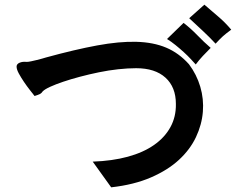

<svg xmlns="http://www.w3.org/2000/svg" viewBox="-20 -799 1040 822"><path d="M456 3 377 -107Q461 -110 527 -128Q593 -146 639 -178Q685 -210 709.5 -254.5Q734 -299 733 -354Q733 -426 688.5 -466.5Q644 -507 563 -507Q527 -507 486 -502.5Q445 -498 403.5 -489.5Q362 -481 322.5 -470.5Q283 -460 250.5 -449Q218 -438 195 -427.5Q172 -417 163 -408Q158 -400 151 -396.5Q144 -393 128 -388Q121 -397 108 -413.5Q95 -430 82.5 -448.5Q70 -467 60.5 -484.5Q51 -502 51 -514Q51 -525 64 -530.5Q77 -536 94 -534Q101 -534 113 -536.5Q125 -539 137 -542Q149 -545 160 -548Q171 -551 177 -553Q301 -587 396 -604.5Q491 -622 564 -620Q637 -618 691.5 -595Q746 -572 789 -524Q822 -480 837.5 -427.5Q853 -375 848.5 -320Q844 -265 819 -212Q794 -159 746.5 -115Q699 -71 626.5 -39.5Q554 -8 456 3ZM790 -721 855 -779Q887 -751 915 -727.5Q943 -704 970 -672Q958 -663 949.5 -656.5Q941 -650 934 -643.5Q927 -637 919.5 -629.5Q912 -622 903 -612Q877 -640 848 -667Q819 -694 790 -721ZM695 -632 766 -701Q797 -677 825 -648Q853 -619 882 -594Q865 -577 848.5 -559.5Q832 -542 818 -523Q810 -532 796.5 -546.5Q783 -561 766.5 -576Q750 -591 731.5 -606Q713 -621 695 -632Z"/></svg>

Font: D2Coding ligature
Style: Bold
Weight: 700
Monospace: yes
Designer: Yong-Rak Park; Jeong-Hwan Yoon; Sang-Min Lee;
Foundry: NHN Corporation
Version: Version 1.3.2; Build 20180524